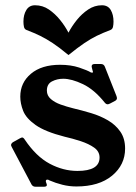

<svg xmlns="http://www.w3.org/2000/svg" viewBox="-20 -697 517 729"><path d="M398 -304Q392 -301 389 -301Q383 -301 378 -307Q338 -357 295 -377.5Q252 -398 220 -398Q197 -398 177.5 -388Q158 -378 158 -353Q158 -334 173 -321Q188 -308 210.5 -300Q233 -292 257 -286Q291 -278 326 -267.5Q361 -257 390 -240Q419 -223 437 -197Q455 -171 455 -133Q455 -71 405.5 -30Q356 11 270 11Q243 11 217 4.5Q191 -2 168 -12Q164 -15 160 -15Q154 -15 154 -9Q154 -6 156 -2Q158 4 158 5Q158 12 147 12H115Q105 12 100 4L25 -138Q22 -144 22 -146Q22 -152 29 -157L56 -172Q62 -175 64 -175Q69 -175 74 -167Q117 -103 168.5 -75.5Q220 -48 274 -48Q358 -48 358 -99Q358 -122 337.5 -136.5Q317 -151 286.5 -161Q256 -171 225 -178Q151 -197 115 -222.5Q79 -248 68 -276Q57 -304 57 -330Q57 -383 97.5 -417Q138 -451 208 -451Q249 -451 280.5 -440.5Q312 -430 325 -422Q326 -422 327.5 -421.5Q329 -421 330 -421Q333 -421 333 -424Q333 -426 330 -435Q329 -439 328.5 -441.5Q328 -444 328 -445Q328 -454 340 -454H363Q374 -454 378 -444L422 -333Q423 -330 423.5 -328Q424 -326 424 -324Q424 -318 417 -314ZM240 -573Q253 -598 272 -621.5Q291 -645 315 -661Q339 -677 367 -677Q390 -677 400.5 -659Q411 -641 411 -615Q411 -604 409 -595Q407 -586 399 -583Q370 -572 347.5 -561Q325 -550 300.5 -533.5Q276 -517 240 -488Q205 -517 180 -533.5Q155 -550 132.5 -561Q110 -572 81 -583Q73 -586 71 -595Q69 -604 69 -615Q69 -641 80 -659Q91 -677 113 -677Q142 -677 165.5 -661Q189 -645 208 -621.5Q227 -598 240 -573Z"/></svg>

Font: Young Serif
Style: Regular
Weight: 400
Designer: Bastien Sozeau
Foundry: NBR — Bastien Sozeau
Version: Version 3.004; ttfautohint (v1.8.4.7-5d5b);gftools[0.9.33]